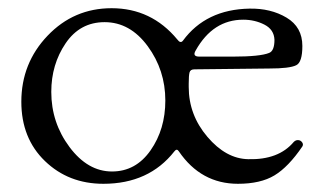

<svg xmlns="http://www.w3.org/2000/svg" viewBox="-20 -434 785 468"><path d="M457 -311Q448 -296 466 -296H547Q614 -296 636 -305Q649 -310 649 -337Q648 -362 624.5 -374Q601 -386 573 -386Q499 -386 457 -311ZM405 -65Q343 14 232 14Q147 14 89.5 -41.5Q32 -97 32 -186Q32 -280 96 -347Q160 -414 252 -414Q349 -414 412 -338Q420 -327 426 -335Q482 -411 588 -413Q640 -414 678.5 -391Q717 -368 717 -322Q717 -282 702 -275Q686 -267 636 -267L454 -265Q444 -265 442 -257.5Q440 -250 440 -230Q440 -225 440 -222Q440 -154 485.5 -100.5Q531 -47 585 -46Q659 -44 696 -88Q701 -93 707 -92.5Q713 -92 716.5 -87Q720 -82 717 -77Q683 -27 649 -6.5Q615 14 560 14Q470 14 416 -65Q411 -73 405 -65ZM235 -380Q175 -380 140 -328.5Q105 -277 105 -210Q105 -135 149.5 -75.5Q194 -16 253 -16Q311 -16 347 -67.5Q383 -119 383 -189Q383 -263 340 -321.5Q297 -380 235 -380Z"/></svg>

Font: EB Garamond 12 All SC
Style: AllSC
Weight: 400
Version: Version 0.016 ; ttfautohint (v0.97) -l 8 -r 50 -G 200 -x 0 -